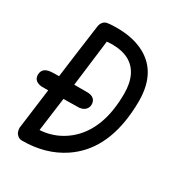

<svg xmlns="http://www.w3.org/2000/svg" viewBox="-186 -879 936 1001"><g transform="rotate(30 282.5 -378.5)"><path d="M180.7 -754.4Q195.8 -756.8 229 -756.8Q313 -756.8 376.5 -729Q517.6 -666.5 517.6 -482.4Q517.6 -446.8 514.6 -413.6Q494.6 -174.8 337.4 -69.3Q233.9 0 92.8 0Q78.6 0 67.9 -7.8Q47.9 -22.5 47.9 -52.2Q47.9 -56.6 79.6 -295.4H42Q35.2 -295.4 27.3 -297.4Q-7.8 -306.2 -7.8 -340.3Q-7.8 -345.7 -6.3 -351.6Q0 -380.4 38.1 -385.7Q50.8 -387.7 91.8 -387.7Q106.9 -506.3 135.3 -712.4Q136.2 -722.2 141.1 -731.4Q153.8 -753.9 180.7 -754.4ZM182.6 -388.7H262.2Q268.6 -388.7 274.9 -387.7Q313 -380.9 313 -342.8Q313 -333.5 308.6 -324.7Q297.4 -302.2 266.1 -297.9Q263.2 -297.9 235.4 -297.4Q194.3 -296.9 170.9 -296.4Q149.4 -129.9 144 -93.8Q150.4 -94.2 157.7 -94.7Q241.2 -103.5 307.1 -156.7Q431.6 -257.8 431.6 -479Q431.6 -541.5 410.2 -585Q367.7 -669.9 249 -669.9Q235.8 -669.9 217.3 -668Z"/></g></svg>

Font: Vibur
Style: Medium
Weight: 400
Version: Version 1.004